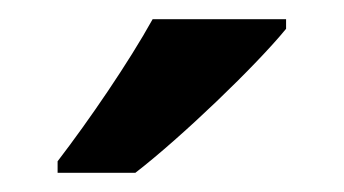

<svg xmlns="http://www.w3.org/2000/svg" viewBox="-20 -786 358 200"><path d="M278 -756V-766H139C114 -721 73 -661 40 -618V-606H121C169 -643 247 -718 278 -756Z"/></svg>

Font: Noto Sans Armenian SemiCondensed SemiBold
Style: Regular
Weight: 600
Width: 4
Designer: Monotype Design Team
Foundry: Monotype Imaging Inc.
Version: Version 2.008